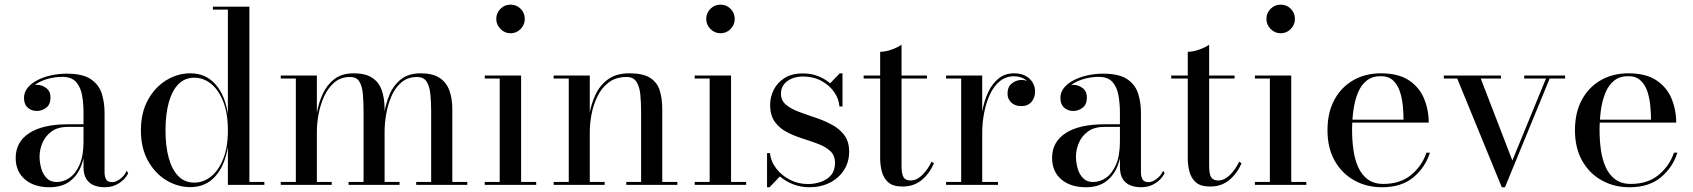

<svg xmlns="http://www.w3.org/2000/svg" viewBox="-20 -778 7123 808"><path d="M420.5 10Q397 10 376.8 2.5Q356.5 -5 344 -23.8Q331.5 -42.5 331.5 -76.5V-304.5Q331.5 -340.5 325.8 -375Q320 -409.5 301 -432Q282 -454.5 242 -454.5Q217 -454.5 191.5 -448.8Q166 -443 144.5 -431.8Q123 -420.5 109.8 -404Q96.5 -387.5 96.5 -366H82Q82 -391.5 98.8 -406.2Q115.5 -421 135.5 -421Q157 -421 174.8 -407.2Q192.5 -393.5 192.5 -368Q192.5 -338 174.2 -324.5Q156 -311 135.5 -311Q112.5 -311 96.8 -325Q81 -339 81 -366Q81 -389.5 96 -408.2Q111 -427 136.5 -440.2Q162 -453.5 194.2 -460.8Q226.5 -468 260.5 -468Q329.5 -468 363.5 -444Q397.5 -420 408.8 -382.5Q420 -345 420 -304.5V-53Q420 -36 426.2 -23.8Q432.5 -11.5 452.5 -11.5Q467.5 -11.5 485.5 -24.8Q503.5 -38 513.5 -59.5L519.5 -48.5Q506.5 -23.5 480.8 -6.8Q455 10 420.5 10ZM188.5 10Q123.5 10 84.8 -23.2Q46 -56.5 46 -113.5Q46 -180.5 103 -217.8Q160 -255 266.5 -255H378V-244H266.5Q222.5 -244 196.2 -224.2Q170 -204.5 158.2 -175.8Q146.5 -147 146.5 -119.5Q146.5 -94.5 153.5 -69.5Q160.5 -44.5 176.5 -28.2Q192.5 -12 218.5 -12Q247.5 -12 273.2 -30Q299 -48 315.2 -85.8Q331.5 -123.5 331.5 -182H339Q339 -125 322.5 -81.8Q306 -38.5 272.8 -14.2Q239.5 10 188.5 10Z M781.5 9.5Q728 9.5 680.5 -19Q633 -47.5 603 -101Q573 -154.5 573 -229.5Q573 -304.5 603 -358.2Q633 -412 680.5 -440.8Q728 -469.5 781.5 -469.5Q845 -469.5 885.8 -424.2Q926.5 -379 939 -299V-737.5H876V-750H1029.5V-12.5H1092.5V0H939V-160.5Q926.5 -81 885.8 -35.8Q845 9.5 781.5 9.5ZM798 -9.5Q836 -9.5 868 -35Q900 -60.5 919.5 -109.5Q939 -158.5 939 -229.5Q939 -301 919.5 -350.5Q900 -400 868 -425.5Q836 -451 798 -451Q757.5 -451 730.8 -423.8Q704 -396.5 690.2 -346.5Q676.5 -296.5 676.5 -229.5Q676.5 -162.5 690.2 -113Q704 -63.5 730.8 -36.5Q757.5 -9.5 798 -9.5Z M1313.5 -460V-12.5H1376V0H1161.5V-12.5H1225V-447.5H1161.5V-460ZM1598.5 -319.5V-12.5H1661.5V0H1447V-12.5H1510V-308Q1510 -350 1507 -383Q1504 -416 1492.2 -435Q1480.5 -454 1453 -454Q1413.5 -454 1386.5 -430.5Q1359.5 -407 1343.5 -371.2Q1327.5 -335.5 1320.5 -296.5Q1313.5 -257.5 1313.5 -226L1306 -222.5Q1306 -256.5 1312.8 -298.8Q1319.5 -341 1337 -380.2Q1354.5 -419.5 1386.2 -444.5Q1418 -469.5 1468 -469.5Q1519 -469.5 1547.2 -450.2Q1575.5 -431 1587 -397Q1598.5 -363 1598.5 -319.5ZM1883.5 -319.5V-12.5H1946.5V0H1731.5V-12.5H1794.5V-308Q1794.5 -350 1791 -383Q1787.5 -416 1775 -435Q1762.5 -454 1735.5 -454Q1695 -454 1668.2 -430.5Q1641.5 -407 1626.5 -371.2Q1611.5 -335.5 1605 -296.5Q1598.5 -257.5 1598.5 -226L1590.5 -222.5Q1590.5 -256.5 1596.8 -298.8Q1603 -341 1619.5 -380.2Q1636 -419.5 1667.8 -444.5Q1699.5 -469.5 1750 -469.5Q1801 -469.5 1830 -450.2Q1859 -431 1871.2 -397Q1883.5 -363 1883.5 -319.5Z M2128.5 -638Q2104 -638 2086.2 -656Q2068.5 -674 2068.5 -698.5Q2068.5 -723.5 2086.2 -741Q2104 -758.5 2128.5 -758.5Q2153.5 -758.5 2171 -741Q2188.5 -723.5 2188.5 -698.5Q2188.5 -674 2171 -656Q2153.5 -638 2128.5 -638ZM2173 -460V-12.5H2236.5V0H2020V-12.5H2083V-447.5H2020V-460Z M2462 -460V-12.5H2524.5V0H2310V-12.5H2373.5V-447.5H2310V-460ZM2767 -319.5V-12.5H2830.5V0H2615.5V-12.5H2678V-306Q2678 -348 2674.5 -381.5Q2671 -415 2658 -434.5Q2645 -454 2617.5 -454Q2571.5 -454 2541.2 -430.8Q2511 -407.5 2493.8 -371.5Q2476.5 -335.5 2469.2 -296.2Q2462 -257 2462 -224L2453.5 -220.5Q2453.5 -254.5 2460.5 -297Q2467.5 -339.5 2485.8 -379Q2504 -418.5 2538.5 -444Q2573 -469.5 2628.5 -469.5Q2686.5 -469.5 2716.2 -450.2Q2746 -431 2756.5 -397Q2767 -363 2767 -319.5Z M3012 -638Q2987.5 -638 2969.8 -656Q2952 -674 2952 -698.5Q2952 -723.5 2969.8 -741Q2987.5 -758.5 3012 -758.5Q3037 -758.5 3054.5 -741Q3072 -723.5 3072 -698.5Q3072 -674 3054.5 -656Q3037 -638 3012 -638ZM3056.5 -460V-12.5H3120V0H2903.5V-12.5H2966.5V-447.5H2903.5V-460Z M3208 10V-133.5H3220.5Q3224 -98 3247 -68.5Q3270 -39 3304.8 -21.2Q3339.5 -3.5 3379.5 -3.5Q3408 -3.5 3434.5 -12.5Q3461 -21.5 3477.5 -41.2Q3494 -61 3494 -92.5Q3494 -124 3474.2 -142.2Q3454.5 -160.5 3423.5 -172.2Q3392.5 -184 3357.5 -195Q3322.5 -206 3291.5 -222Q3260.5 -238 3240.8 -265.2Q3221 -292.5 3221 -337.5Q3221 -369.5 3235.8 -399.5Q3250.5 -429.5 3281 -449.2Q3311.5 -469 3359 -469Q3394 -469 3423 -457.5Q3452 -446 3473.5 -427.5L3514 -469.5H3525.5V-330H3512.5Q3511 -360.5 3491.2 -389.5Q3471.5 -418.5 3437.5 -437.2Q3403.5 -456 3360 -456Q3334 -456 3312.8 -447.5Q3291.5 -439 3279 -423Q3266.5 -407 3266.5 -384Q3266.5 -355.5 3287 -338Q3307.5 -320.5 3340.5 -308Q3373.5 -295.5 3410 -283.5Q3446.5 -271.5 3479.2 -254.2Q3512 -237 3532.8 -209.8Q3553.5 -182.5 3553.5 -140Q3553.5 -95.5 3531.5 -61.8Q3509.5 -28 3471.8 -9Q3434 10 3386.5 10Q3350.5 10 3318.5 -2.2Q3286.5 -14.5 3262 -35.5L3218.5 10Z M3778.5 7Q3737.5 7 3717.5 -11.2Q3697.5 -29.5 3690.8 -56.8Q3684 -84 3684 -111.5V-560Q3706.5 -560 3732.8 -569.5Q3759 -579 3774 -590V-81.5Q3774 -44 3783 -31.2Q3792 -18.5 3812.5 -18.5Q3838.5 -18.5 3862.2 -42.5Q3886 -66.5 3900 -97.5L3910.5 -91Q3891.5 -47.5 3858.5 -20.2Q3825.5 7 3778.5 7ZM3614.5 -447.5V-460H3881V-447.5Z M4106 -218Q4106 -263 4113.5 -307.5Q4121 -352 4138 -388.8Q4155 -425.5 4182.2 -447.5Q4209.5 -469.5 4248 -469.5Q4276 -469.5 4295.8 -458.8Q4315.5 -448 4325.8 -430.5Q4336 -413 4336 -392.5Q4336 -367 4320.8 -349.2Q4305.5 -331.5 4278.5 -331.5Q4251.5 -331.5 4235.8 -346.5Q4220 -361.5 4220 -384Q4220 -413 4238.5 -427.2Q4257 -441.5 4278.5 -441.5Q4294.5 -441.5 4307.5 -435Q4320.5 -428.5 4328 -417.2Q4335.5 -406 4335.5 -392.5H4323Q4323 -410.5 4313.2 -425Q4303.5 -439.5 4286.2 -448.2Q4269 -457 4247 -457Q4213 -457 4187.8 -436.5Q4162.5 -416 4146.2 -381.2Q4130 -346.5 4121.8 -304.2Q4113.5 -262 4113.5 -218ZM4113.5 -460V-12.5H4180V0H3961.5V-12.5H4025V-447.5H3961.5V-460Z M4782 10Q4758.5 10 4738.2 2.5Q4718 -5 4705.5 -23.8Q4693 -42.5 4693 -76.5V-304.5Q4693 -340.5 4687.2 -375Q4681.5 -409.5 4662.5 -432Q4643.5 -454.5 4603.5 -454.5Q4578.5 -454.5 4553 -448.8Q4527.5 -443 4506 -431.8Q4484.5 -420.5 4471.2 -404Q4458 -387.5 4458 -366H4443.5Q4443.5 -391.5 4460.2 -406.2Q4477 -421 4497 -421Q4518.5 -421 4536.2 -407.2Q4554 -393.5 4554 -368Q4554 -338 4535.8 -324.5Q4517.5 -311 4497 -311Q4474 -311 4458.2 -325Q4442.5 -339 4442.5 -366Q4442.5 -389.5 4457.5 -408.2Q4472.5 -427 4498 -440.2Q4523.5 -453.5 4555.8 -460.8Q4588 -468 4622 -468Q4691 -468 4725 -444Q4759 -420 4770.2 -382.5Q4781.5 -345 4781.5 -304.5V-53Q4781.5 -36 4787.8 -23.8Q4794 -11.5 4814 -11.5Q4829 -11.5 4847 -24.8Q4865 -38 4875 -59.5L4881 -48.5Q4868 -23.5 4842.2 -6.8Q4816.5 10 4782 10ZM4550 10Q4485 10 4446.2 -23.2Q4407.5 -56.5 4407.5 -113.5Q4407.5 -180.5 4464.5 -217.8Q4521.5 -255 4628 -255H4739.5V-244H4628Q4584 -244 4557.8 -224.2Q4531.5 -204.5 4519.8 -175.8Q4508 -147 4508 -119.5Q4508 -94.5 4515 -69.5Q4522 -44.5 4538 -28.2Q4554 -12 4580 -12Q4609 -12 4634.8 -30Q4660.5 -48 4676.8 -85.8Q4693 -123.5 4693 -182H4700.5Q4700.5 -125 4684 -81.8Q4667.5 -38.5 4634.2 -14.2Q4601 10 4550 10Z M5073 7Q5032 7 5012 -11.2Q4992 -29.5 4985.2 -56.8Q4978.5 -84 4978.5 -111.5V-560Q5001 -560 5027.2 -569.5Q5053.5 -579 5068.5 -590V-81.5Q5068.5 -44 5077.5 -31.2Q5086.5 -18.5 5107 -18.5Q5133 -18.5 5156.8 -42.5Q5180.5 -66.5 5194.5 -97.5L5205 -91Q5186 -47.5 5153 -20.2Q5120 7 5073 7ZM4909 -447.5V-460H5175.5V-447.5Z M5369.5 -638Q5345 -638 5327.2 -656Q5309.5 -674 5309.5 -698.5Q5309.5 -723.5 5327.2 -741Q5345 -758.5 5369.5 -758.5Q5394.5 -758.5 5412 -741Q5429.5 -723.5 5429.5 -698.5Q5429.5 -674 5412 -656Q5394.5 -638 5369.5 -638ZM5414 -460V-12.5H5477.5V0H5261V-12.5H5324V-447.5H5261V-460Z M5796 10Q5731.5 10 5679.5 -18.8Q5627.5 -47.5 5597 -101.2Q5566.5 -155 5566.5 -230Q5566.5 -305 5595.8 -358.5Q5625 -412 5675.8 -440.8Q5726.5 -469.5 5791 -469.5Q5864.5 -469.5 5908.5 -440.5Q5952.5 -411.5 5972.5 -364Q5992.5 -316.5 5992.5 -262H5633.5V-274.5H5886.5Q5886.5 -301 5883.5 -332.8Q5880.5 -364.5 5871.2 -392.8Q5862 -421 5842.8 -439.2Q5823.5 -457.5 5791 -457.5Q5754.5 -457.5 5731 -438.5Q5707.5 -419.5 5694.2 -386.8Q5681 -354 5675.5 -313.5Q5670 -273 5670 -230Q5670 -187 5675.8 -146.5Q5681.5 -106 5696 -74Q5710.5 -42 5736.2 -23Q5762 -4 5801.5 -4Q5873 -4 5918.8 -42Q5964.5 -80 5983 -135.5H5997.5Q5978 -73.5 5928 -31.8Q5878 10 5796 10Z M6566.5 -460V-447.5H6501.5L6313.5 10H6300L6112.5 -447.5H6056V-460H6296.5V-447.5H6211.5L6344.5 -102.5L6486 -447.5H6394.5V-460Z M6837.5 10Q6773 10 6721 -18.8Q6669 -47.5 6638.5 -101.2Q6608 -155 6608 -230Q6608 -305 6637.2 -358.5Q6666.5 -412 6717.2 -440.8Q6768 -469.5 6832.5 -469.5Q6906 -469.5 6950 -440.5Q6994 -411.5 7014 -364Q7034 -316.5 7034 -262H6675V-274.5H6928Q6928 -301 6925 -332.8Q6922 -364.5 6912.8 -392.8Q6903.5 -421 6884.2 -439.2Q6865 -457.5 6832.5 -457.5Q6796 -457.5 6772.5 -438.5Q6749 -419.5 6735.8 -386.8Q6722.5 -354 6717 -313.5Q6711.5 -273 6711.5 -230Q6711.5 -187 6717.2 -146.5Q6723 -106 6737.5 -74Q6752 -42 6777.8 -23Q6803.5 -4 6843 -4Q6914.5 -4 6960.2 -42Q7006 -80 7024.5 -135.5H7039Q7019.5 -73.5 6969.5 -31.8Q6919.5 10 6837.5 10Z"/></svg>

Font: Bodoni Moda 18pt
Style: Regular
Weight: 400
Designer: Owen Earl
Foundry: indestructible type
Version: Version 2.005